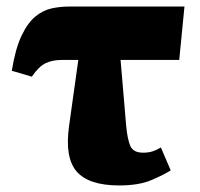

<svg xmlns="http://www.w3.org/2000/svg" viewBox="-20 -556 609 586"><path d="M77 -322 16 -340Q27 -408 46 -447.5Q65 -487 88.5 -506Q112 -525 138 -530.5Q164 -536 190 -536H543L527 -373H348L365 -173Q369 -130 378 -110Q387 -90 417 -90Q433 -90 445.5 -94Q458 -98 471 -106L501 -36Q481 -23 442.5 -6.5Q404 10 344 10Q251 10 214 -32.5Q177 -75 191 -173L219 -373H167Q141 -373 120 -363.5Q99 -354 77 -322Z"/></svg>

Font: Noto Serif SemiCondensed Black
Style: Regular
Weight: 900
Width: 4
Designer: Monotype Design Team
Foundry: Monotype Imaging Inc.
Version: Version 2.014; ttfautohint (v1.8.4.7-5d5b)